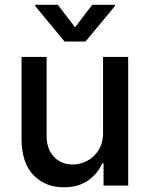

<svg xmlns="http://www.w3.org/2000/svg" viewBox="-20 -787 634 814"><path d="M416.9 -226.2V-545.5H523.4V0H419V-94.5H413.4Q394.5 -50.8 353.2 -21.8Q311.8 7.1 250.4 7.1Q171.9 7.1 121.6 -44.9Q71.4 -96.9 71.4 -198.5V-545.5H177.6V-211.3Q177.6 -155.5 208.5 -122.5Q239.3 -89.5 288.7 -89.5Q318.5 -89.5 348.2 -104.4Q377.8 -119.3 397.5 -149.7Q417.3 -180 416.9 -226.2ZM225.1 -766.7 298.3 -671.5 371.1 -766.7H467.3V-761.4L342.3 -610.8H253.9L129.3 -761.4V-766.7Z"/></svg>

Font: Inter Zeller Medium
Style: Regular
Weight: 500
Designer: Rasmus Andersson; Joe Bland
Foundry: zeller
Version: Version 3.015;git-dec3a8cb1